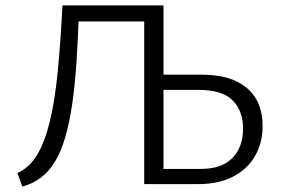

<svg xmlns="http://www.w3.org/2000/svg" viewBox="-20 -678 1036 707"><path d="M511 0V-658H582V-56H720Q797 -56 836 -96.5Q875 -137 875 -204Q875 -270 836.5 -308.5Q798 -347 712 -347H557V-403H724Q831 -403 889 -354Q947 -305 947 -214Q947 -151 918.5 -102.5Q890 -54 837 -27Q784 0 709 0ZM62 9 44 -41Q88 -60 116.5 -107.5Q145 -155 163.5 -231Q182 -307 192.5 -413.5Q203 -520 210 -658H271Q268 -545 262 -454Q256 -363 245.5 -292.5Q235 -222 219.5 -170Q204 -118 182 -82Q160 -46 130 -23.5Q100 -1 62 9ZM241 -599V-658H563V-599Z"/></svg>

Font: Ysabeau Office
Style: Regular
Weight: 400
Designer: Christian Thalmann (Catharsis Fonts)
Version: Version 2.001;gftools[0.9.30]; featfreeze: tnum,lnum,ss02